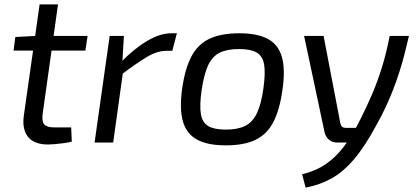

<svg xmlns="http://www.w3.org/2000/svg" viewBox="-20 -651 1904 877"><path d="M245 -631 175 -132Q170 -97 182 -83Q194 -69 229 -69H305L308 -4Q292 0 270.5 3Q249 6 229.5 7.5Q210 9 199 9Q136 9 108 -26Q80 -61 89 -124L161 -631ZM380 -487 370 -420H42L50 -482L146 -487Z M546 -487 538 -353 544 -338 497 0H412L481 -487ZM788 -499 767 -419H742Q698 -419 650.5 -390.5Q603 -362 534 -310L530 -365Q593 -429 652 -464Q711 -499 763 -499Z M1073 -499Q1155 -499 1203 -473.5Q1251 -448 1267.5 -391Q1284 -334 1270 -239Q1257 -147 1227.5 -91.5Q1198 -36 1145.5 -11.5Q1093 13 1011 13Q930 13 881.5 -12.5Q833 -38 816 -95Q799 -152 812 -246Q825 -338 854.5 -393.5Q884 -449 937 -474Q990 -499 1073 -499ZM1073 -427Q1019 -427 985 -411Q951 -395 931.5 -354.5Q912 -314 901 -239Q891 -170 897.5 -130.5Q904 -91 931.5 -75Q959 -59 1011 -59Q1066 -59 1100 -76Q1134 -93 1153.5 -134Q1173 -175 1183 -246Q1193 -317 1186.5 -356Q1180 -395 1152.5 -411Q1125 -427 1073 -427Z M1848 -487Q1838 -444 1827.5 -403Q1817 -362 1804 -321.5Q1791 -281 1775.5 -241Q1760 -201 1741.5 -161.5Q1723 -122 1700 -81Q1647 18 1597 76.5Q1547 135 1493.5 164.5Q1440 194 1376 206L1360 145Q1398 136 1432 119.5Q1466 103 1498.5 75Q1531 47 1562.5 2.5Q1594 -42 1626 -106Q1657 -167 1681.5 -225Q1706 -283 1725.5 -346.5Q1745 -410 1760 -487ZM1458 -487 1535 -86Q1540 -67 1558 -67H1615L1576 0H1520Q1498 0 1483 -12.5Q1468 -25 1463 -45L1369 -487Z"/></svg>

Font: Exo 2
Style: Italic
Weight: 400
Italic angle: -8°
Designer: Natanael Gama
Foundry: Natanael Gama
Version: Version 2.010